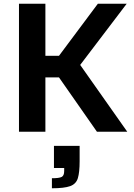

<svg xmlns="http://www.w3.org/2000/svg" viewBox="-20 -708 718 1032"><path d="M82 0V-688H224V-408H297L506 -688H661L411 -359L664 0H501L297 -292H224V0ZM259 304V250Q298 250 311.5 243Q325 236 325 211V195H270V76H408V159Q408 218 398.5 249.5Q389 281 357 292.5Q325 304 259 304Z"/></svg>

Font: Saira SemiBold
Style: Regular
Weight: 600
Designer: Hector Gatti with collaboration of the Omnibus-Type team
Foundry: Omnibus-Type
Version: Version 1.100; ttfautohint (v1.8.3)